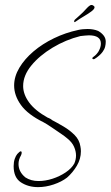

<svg xmlns="http://www.w3.org/2000/svg" viewBox="-20 -722 454 788"><path d="M136 46Q96 46 66 26.5Q36 7 36 -40Q36 -57 40.5 -70Q45 -83 51 -90Q61 -101 65 -101Q69 -101 69 -95Q69 -90 66 -84Q56 -67 56 -49Q56 -17 84 6Q107 21 138 21Q166 21 195.5 11.5Q225 2 249.5 -14.5Q274 -31 285 -51Q292 -67 292 -84Q292 -101 284 -119.5Q276 -138 256 -154Q247 -162 228.5 -174.5Q210 -187 191 -200Q172 -213 159 -220Q94 -252 66 -291Q38 -330 38 -371Q38 -408 59.5 -444Q81 -480 117.5 -511Q154 -542 201.5 -565Q249 -588 301 -599Q309 -601 319.5 -602Q330 -603 339 -603Q364 -603 383 -595Q397 -587 405.5 -576Q414 -565 414 -551Q414 -541 411.5 -530.5Q409 -520 401 -509Q396 -502 387 -494Q378 -486 368 -480Q367 -480 366.5 -479.5Q366 -479 365 -479Q359 -479 359 -483Q359 -486 365 -490Q370 -493 377 -501Q384 -509 386 -514Q394 -529 394 -543Q394 -577 345 -577Q338 -577 329 -576Q320 -575 310 -574Q250 -559 196 -526.5Q142 -494 108.5 -453Q75 -412 75 -369Q75 -335 99.5 -301.5Q124 -268 176 -239Q180 -238 187 -234Q194 -230 192 -230Q215 -218 240.5 -203Q266 -188 286 -168Q306 -148 310 -121Q311 -116 311.5 -111Q312 -106 312 -101Q312 -70 295.5 -42Q279 -14 255 7Q233 24 200.5 35Q168 46 136 46ZM290 -633Q286 -631 286 -631Q284 -631 284.5 -635Q285 -639 287 -641Q292 -646 306.5 -658.5Q321 -671 335 -687Q342 -695 349 -699.5Q356 -704 363 -699Q368 -696 368 -692Q368 -685 355.5 -675.5Q343 -666 325 -655.5Q307 -645 290 -633Z"/></svg>

Font: Fuggles
Style: Regular
Weight: 400
Designer: Rob Leuschke
Foundry: Robert E. Leuschke
Version: Version 1.100; ttfautohint (v1.8.3)